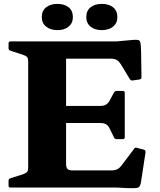

<svg xmlns="http://www.w3.org/2000/svg" viewBox="-20 -965 821 988"><path d="M125 0V-752H320V-123Q320 -102 328 -95Q336 -88 352 -88H552Q572 -88 584 -94.5Q596 -101 605 -113L670 -199Q674 -208 685 -204L720 -195Q729 -192 729 -182L706 -31Q704 -15 699 -7Q694 1 681 2.5Q668 4 638 3L575 0ZM580 -249Q570 -249 566 -259L545 -302Q537 -319 525.5 -325.5Q514 -332 498 -332H320V-420H495Q515 -420 526 -427Q537 -434 544 -447L566 -488Q570 -497 580 -497H612Q622 -497 622 -487V-259Q622 -249 612 -249ZM663 -551Q654 -549 648 -558L602 -634Q591 -651 579.5 -657Q568 -663 552 -663H320V-752H580L668 -760Q685 -761 693 -758.5Q701 -756 703 -743Q705 -730 706 -700L708 -568Q708 -558 698 -556ZM34 0Q24 0 24 -10V-35Q24 -44 34 -48L98 -68Q116 -75 120.5 -82Q125 -89 125 -104V-204H320V0ZM24 -742Q24 -752 34 -752H320V-548H125V-648Q125 -663 120.5 -670Q116 -677 98 -683L34 -704Q24 -707 24 -717ZM276 -810Q240 -810 217.5 -828Q195 -846 195 -877Q195 -910 217.5 -927.5Q240 -945 276 -945Q311 -945 333 -927.5Q355 -910 355 -877Q355 -846 333 -828Q311 -810 276 -810ZM504 -810Q468 -810 446 -828Q424 -846 424 -877Q424 -910 446 -927.5Q468 -945 504 -945Q540 -945 562 -927.5Q584 -910 584 -877Q584 -846 562 -828Q540 -810 504 -810Z"/></svg>

Font: Hahmlet ExtraBold
Style: Regular
Weight: 800
Designer: Minjoo Ham & Mark Frömberg
Foundry: hypertype
Version: Version 1.002